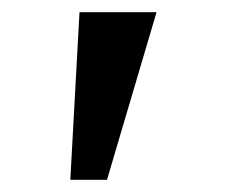

<svg xmlns="http://www.w3.org/2000/svg" viewBox="-20 -720 378 314"><path d="M95 -426 110 -700H236L155 -426Z"/></svg>

Font: Lexend Tera
Style: Regular
Weight: 400
Designer: Bonnie Shaver-Troup, Thomas Jockin
Foundry: Lexend
Version: Version 1.007